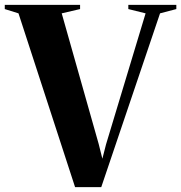

<svg xmlns="http://www.w3.org/2000/svg" viewBox="-38 -763 740 784"><path d="M-18.5 -726V-743H289V-726L214 -708.5L365 -175L380 -115L395 -173.5L556.5 -708.5L486 -726V-743H682V-726L615.5 -708.5L375.5 1H268.5L37.5 -708.5Z"/></svg>

Font: Merriweather 144pt
Style: Bold
Weight: 700
Version: Version 2.100